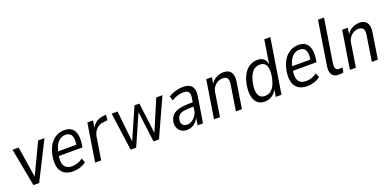

<svg xmlns="http://www.w3.org/2000/svg" viewBox="-6 -1514 4717 2331"><g transform="rotate(-20 2352.5 -348.0)"><path d="M148 0 56 -490H135L202 -61H183L387 -490H469L222 0Z M664 9Q591 9 546 -22Q501 -53 486 -114.5Q471 -176 489 -266Q505 -344 539.5 -395.5Q574 -447 622 -473Q670 -499 726 -499Q783 -499 818.5 -473.5Q854 -448 867.5 -395.5Q881 -343 869 -262L864 -226H544L553 -282H820L802 -264Q813 -330 806.5 -368Q800 -406 778 -423.5Q756 -441 721 -441Q685 -441 653 -421.5Q621 -402 598.5 -361.5Q576 -321 565 -258L561 -236Q549 -172 558.5 -132Q568 -92 597 -73Q626 -54 672 -54Q704 -54 739.5 -65.5Q775 -77 809 -102L831 -47Q794 -18 749.5 -4.5Q705 9 664 9Z M945 0 1023 -490H1096L1079 -384H1074Q1098 -438 1139 -466Q1180 -494 1238 -499L1269 -502L1262 -432L1206 -427Q1173 -424 1144 -407Q1115 -390 1095.5 -359.5Q1076 -329 1069 -287L1023 0Z M1404 0 1337 -490H1413L1458 -66H1446L1632 -490H1695L1748 -66H1733L1913 -490H1993L1770 0H1699L1647 -416H1659L1475 0Z M2132 9Q2085 9 2054.5 -13.5Q2024 -36 2012 -71.5Q2000 -107 2008 -146Q2019 -197 2050 -226.5Q2081 -256 2137.5 -269.5Q2194 -283 2280 -283H2321L2313 -230H2275Q2211 -230 2171.5 -222.5Q2132 -215 2112 -196Q2092 -177 2085 -142Q2076 -102 2095.5 -76.5Q2115 -51 2156 -51Q2186 -51 2215.5 -68.5Q2245 -86 2267 -118Q2289 -150 2295 -195L2317 -334Q2326 -389 2308 -412.5Q2290 -436 2243 -436Q2209 -436 2171 -425.5Q2133 -415 2089 -388L2072 -445Q2102 -463 2133.5 -475Q2165 -487 2196.5 -493Q2228 -499 2257 -499Q2310 -499 2343 -482Q2376 -465 2388.5 -427.5Q2401 -390 2392 -331L2339 0H2269L2286 -107H2290Q2274 -70 2250 -43.5Q2226 -17 2196.5 -4Q2167 9 2132 9Z M2481 0 2559 -490H2632L2617 -396H2611Q2637 -444 2682.5 -471.5Q2728 -499 2781 -499Q2826 -499 2854 -480.5Q2882 -462 2892.5 -425Q2903 -388 2894 -332L2842 0H2764L2815 -324Q2822 -365 2816 -388.5Q2810 -412 2792 -422.5Q2774 -433 2747 -433Q2716 -433 2686 -417.5Q2656 -402 2635 -374.5Q2614 -347 2607 -310L2558 0Z M3136 9Q3076 9 3039.5 -26Q3003 -61 2993 -124Q2983 -187 3000 -273Q3017 -349 3048.5 -399Q3080 -449 3124.5 -474Q3169 -499 3221 -499Q3277 -499 3306.5 -468.5Q3336 -438 3340 -382L3336 -383L3387 -705H3465L3353 0H3279L3297 -113H3302Q3287 -72 3261.5 -45Q3236 -18 3204.5 -4.5Q3173 9 3136 9ZM3162 -55Q3199 -55 3228.5 -73.5Q3258 -92 3280 -131.5Q3302 -171 3315 -231Q3335 -330 3313 -382.5Q3291 -435 3229 -435Q3193 -435 3163 -416.5Q3133 -398 3111 -359Q3089 -320 3076 -259Q3056 -160 3077.5 -107.5Q3099 -55 3162 -55Z M3688 9Q3615 9 3570 -22Q3525 -53 3510 -114.5Q3495 -176 3513 -266Q3529 -344 3563.5 -395.5Q3598 -447 3646 -473Q3694 -499 3750 -499Q3807 -499 3842.5 -473.5Q3878 -448 3891.5 -395.5Q3905 -343 3893 -262L3888 -226H3568L3577 -282H3844L3826 -264Q3837 -330 3830.5 -368Q3824 -406 3802 -423.5Q3780 -441 3745 -441Q3709 -441 3677 -421.5Q3645 -402 3622.5 -361.5Q3600 -321 3589 -258L3585 -236Q3573 -172 3582.5 -132Q3592 -92 3621 -73Q3650 -54 3696 -54Q3728 -54 3763.5 -65.5Q3799 -77 3833 -102L3855 -47Q3818 -18 3773.5 -4.5Q3729 9 3688 9Z M4093 9Q4029 9 4004.5 -30Q3980 -69 3991 -140L4081 -705H4159L4070 -146Q4067 -123 4068 -102.5Q4069 -82 4081 -69Q4093 -56 4119 -56Q4130 -56 4142.5 -58Q4155 -60 4161 -62L4152 1Q4133 5 4120 7Q4107 9 4093 9Z M4237 0 4315 -490H4388L4373 -396H4367Q4393 -444 4438.5 -471.5Q4484 -499 4537 -499Q4582 -499 4610 -480.5Q4638 -462 4648.5 -425Q4659 -388 4650 -332L4598 0H4520L4571 -324Q4578 -365 4572 -388.5Q4566 -412 4548 -422.5Q4530 -433 4503 -433Q4472 -433 4442 -417.5Q4412 -402 4391 -374.5Q4370 -347 4363 -310L4314 0Z"/></g></svg>

Font: Nunito Sans 10pt Condensed
Style: Italic
Weight: 400
Width: 3
Italic angle: -9°
Designer: Vernon Adams
Foundry: Vernon Adams
Version: Version 3.101;gftools[0.9.27]